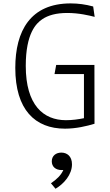

<svg xmlns="http://www.w3.org/2000/svg" viewBox="-20 -762 660 1155"><path d="M549.5 -660.5 540.5 -723C495 -735.5 450.5 -741.5 405 -741.5C163 -741.5 72 -576 72 -353.5C72 -102.5 190.5 12 371 12C438 12 502.5 -3.5 548.5 -17.5L548 -371.5H318L308 -316.5H485V-51C451 -44 415 -39 376.5 -39C241.5 -39 135 -129 135 -365.5C135 -562 198 -622 234.5 -646.5C269 -670 317.5 -684 384.5 -684C455 -684 516 -669 549.5 -660.5ZM286.5 340.5 314 373.5C365.5 343 413 288 413 226.5C413 178 383.5 156 349 156C317.5 156 291.5 174.5 291.5 208.5C291.5 241 315 261 351 261C354 261 357.5 261 361 260.5C347 293 320 317.5 286.5 340.5Z"/></svg>

Font: Monaspace Argon ExtraLight
Style: Regular
Weight: 200
Designer: Riley Cran & the Lettermatic Team
Foundry: Lettermatic
Version: Version 1.000 (Monaspace Argon)